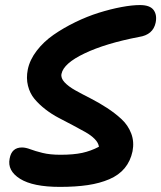

<svg xmlns="http://www.w3.org/2000/svg" viewBox="-20 -730 637 759"><path d="M216.8 8.8Q110.4 8.8 59.3 -23.2Q8.3 -55.2 18.1 -103Q25.9 -147 66.9 -147Q81.5 -147 100.1 -139.9Q118.7 -132.8 148.2 -125.5Q177.7 -118.2 219.2 -118.2Q270.5 -118.2 305.2 -125.7Q339.8 -133.3 371.1 -149.9Q369.1 -165.5 354.5 -180.4Q339.8 -195.3 317.6 -207.8Q295.4 -220.2 267.8 -234.9Q240.2 -249.5 212.4 -263.9Q184.6 -278.3 159.4 -297.9Q134.3 -317.4 116.2 -339.1Q98.1 -360.8 90.6 -390.9Q83 -420.9 89.8 -455.1Q97.7 -493.7 125.2 -529.5Q152.8 -565.4 191.9 -592.5Q231 -619.6 277.6 -642.3Q324.2 -665 371.1 -679.7Q418 -694.3 460 -702.1Q502 -710 533.2 -710Q572.8 -710 587.2 -690.4Q601.6 -670.9 595.2 -640.1Q585 -592.3 529.8 -584Q397.5 -558.6 314.5 -519Q231.4 -479.5 223.1 -438Q219.7 -421.4 235.1 -404.8Q250.5 -388.2 277.6 -373Q304.7 -357.9 337.9 -341.1Q371.1 -324.2 403.3 -303.2Q435.5 -282.2 460.9 -258.5Q486.3 -234.9 498.8 -202.1Q511.2 -169.4 503.9 -131.8Q495.6 -92.8 472.7 -65.2Q449.7 -37.6 412.1 -21.5Q374.5 -5.4 326.9 1.7Q279.3 8.8 216.8 8.8Z"/></svg>

Font: Shantell Sans Normal
Style: Italic
Weight: 600
Italic angle: -11.31°
Designer: Stephen Nixon, Anya Danilova, Shantell Martin
Foundry: Arrow Type
Version: Version 1.006;[559af2be0]